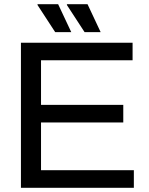

<svg xmlns="http://www.w3.org/2000/svg" viewBox="-20 -888 707 908"><path d="M79 0V-686H607V-603H174V-392H563V-309H174V-83H613V0ZM380 -736 296 -865 297 -868H394L456 -736ZM241 -736 157 -865 158 -868H255L317 -736Z"/></svg>

Font: Archivo VF Beta
Style: Regular
Weight: 400
Designer: Hector Gatti
Foundry: Omnibus-Type
Version: Version 1.002